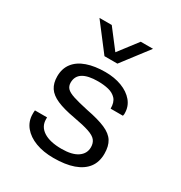

<svg xmlns="http://www.w3.org/2000/svg" viewBox="-178 -879 956 1015"><g transform="rotate(30 300.0 -371.5)"><path d="M294 10Q232 10 184.5 -8Q137 -26 110 -59Q83 -92 83 -136Q83 -139 83 -145.5Q83 -152 84 -159H158V-148Q158 -103 197 -78Q236 -53 307 -53Q371 -53 404.5 -76Q438 -99 438 -138Q438 -163 425 -179.5Q412 -196 378 -207.5Q344 -219 282 -230Q214 -242 173 -260Q132 -278 114 -305.5Q96 -333 96 -374Q96 -422 121.5 -455Q147 -488 194.5 -504.5Q242 -521 306 -521Q362 -521 406.5 -504Q451 -487 477 -456Q503 -425 503 -383Q503 -381 503 -377Q503 -373 501 -367H426Q426 -406 408 -425.5Q390 -445 361 -452Q332 -459 297 -459Q174 -459 174 -381Q174 -360 186.5 -346.5Q199 -333 231 -322.5Q263 -312 323 -299Q396 -285 438.5 -266.5Q481 -248 499 -219Q517 -190 517 -144Q517 -93 491 -59Q465 -25 415.5 -7.5Q366 10 294 10ZM462 -753 338 -591H259L135 -753H210L322 -607H275L387 -753Z"/></g></svg>

Font: Chivo Mono Medium Light
Style: Regular
Weight: 300
Monospace: yes
Version: Version 1.008